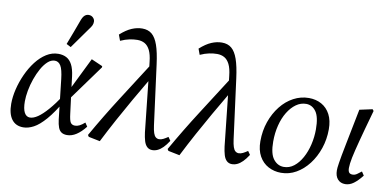

<svg xmlns="http://www.w3.org/2000/svg" viewBox="-73 -988 2502 1225"><g transform="rotate(10 1178.0 -375.5)"><path d="M126 13Q77 13 51 -22Q25 -57 25 -122Q25 -167 37 -217Q49 -267 71 -315.5Q93 -364 123 -403Q153 -442 189.5 -465Q226 -488 267 -488Q297 -488 319.5 -476Q342 -464 356.5 -436.5Q371 -409 377 -362L388 -272L391 -250L407 -125Q412 -82 421 -68.5Q430 -55 450 -55Q464 -55 479 -62.5Q494 -70 512 -86L528 -62Q499 -25 469.5 -6Q440 13 410 13Q388 13 374 4Q360 -5 352.5 -24.5Q345 -44 341 -76L312 -332Q305 -394 290.5 -417.5Q276 -441 252 -441Q228 -441 206.5 -421.5Q185 -402 167 -370Q149 -338 135.5 -299.5Q122 -261 115 -222.5Q108 -184 108 -153Q108 -104 121 -80Q134 -56 157 -56Q180 -56 208 -75Q236 -94 270.5 -133.5Q305 -173 345 -233L364 -201H358Q310 -118 269 -71Q228 -24 193 -5.5Q158 13 126 13ZM381 -211 374 -271 482 -491 555 -459V-451ZM307 -559Q323 -601 339 -643Q355 -685 370 -727Q376 -742 383 -750.5Q390 -759 398 -762.5Q406 -766 414 -766Q432 -766 443 -754.5Q454 -743 454 -729Q454 -716 449 -705Q444 -694 430 -676Q407 -643 383 -610Q359 -577 336 -544Z M549 0 542 -11Q620 -148 701.5 -275Q783 -402 864 -529L878 -423H866Q824 -352 783 -280.5Q742 -209 702 -135.5Q662 -62 623 15ZM962 13Q942 13 928.5 0.5Q915 -12 908 -35.5Q901 -59 897 -90L857 -462L856 -470L848 -539Q843 -586 829.5 -613Q816 -640 795.5 -651.5Q775 -663 748 -663Q724 -663 697 -657.5Q670 -652 639 -638L625 -676Q664 -711 698.5 -725.5Q733 -740 766 -740Q804 -740 828.5 -719.5Q853 -699 869 -653.5Q885 -608 895 -531L946 -144Q950 -114 956 -96Q962 -78 971.5 -70.5Q981 -63 993 -63Q1006 -63 1020 -70Q1034 -77 1050 -88L1066 -65Q1048 -37 1031 -20Q1014 -3 997 5Q980 13 962 13Z M1065 0 1058 -11Q1136 -148 1217.5 -275Q1299 -402 1380 -529L1394 -423H1382Q1340 -352 1299 -280.5Q1258 -209 1218 -135.5Q1178 -62 1139 15ZM1478 13Q1458 13 1444.5 0.5Q1431 -12 1424 -35.5Q1417 -59 1413 -90L1373 -462L1372 -470L1364 -539Q1359 -586 1345.5 -613Q1332 -640 1311.5 -651.5Q1291 -663 1264 -663Q1240 -663 1213 -657.5Q1186 -652 1155 -638L1141 -676Q1180 -711 1214.5 -725.5Q1249 -740 1282 -740Q1320 -740 1344.5 -719.5Q1369 -699 1385 -653.5Q1401 -608 1411 -531L1462 -144Q1466 -114 1472 -96Q1478 -78 1487.5 -70.5Q1497 -63 1509 -63Q1522 -63 1536 -70Q1550 -77 1566 -88L1582 -65Q1564 -37 1547 -20Q1530 -3 1513 5Q1496 13 1478 13Z M1796 13Q1751 13 1713.5 -7Q1676 -27 1654 -66.5Q1632 -106 1632 -163Q1632 -231 1652.5 -289.5Q1673 -348 1708.5 -393Q1744 -438 1791 -463Q1838 -488 1890 -488Q1936 -488 1972 -468Q2008 -448 2028.5 -409Q2049 -370 2049 -313Q2049 -248 2029 -189Q2009 -130 1974 -84.5Q1939 -39 1893.5 -13Q1848 13 1796 13ZM1807 -27Q1843 -27 1872.5 -50Q1902 -73 1923.5 -112Q1945 -151 1956.5 -199.5Q1968 -248 1968 -298Q1968 -379 1943 -413.5Q1918 -448 1879 -448Q1844 -448 1814 -426.5Q1784 -405 1761 -367.5Q1738 -330 1725.5 -280.5Q1713 -231 1713 -175Q1713 -96 1740 -61.5Q1767 -27 1807 -27Z M2212 13Q2181 13 2163 -7.5Q2145 -28 2145 -65Q2145 -73 2146 -83.5Q2147 -94 2150 -113Q2153 -132 2158.5 -163Q2164 -194 2174 -243L2219 -470L2302 -488L2310 -478L2276 -356Q2264 -312 2254.5 -276Q2245 -240 2238 -211.5Q2231 -183 2226.5 -161Q2222 -139 2220 -122Q2218 -105 2218 -93Q2218 -73 2225 -64Q2232 -55 2248 -55Q2262 -55 2275 -63.5Q2288 -72 2304 -85L2320 -61Q2292 -25 2266 -6Q2240 13 2212 13Z"/></g></svg>

Font: Source Serif 4
Style: Italic
Weight: 400
Italic angle: -12°
Designer: Frank Grießhammer
Foundry: Adobe Systems Incorporated
Version: Version 4.004;hotconv 1.0.116;makeotfexe 2.5.65601